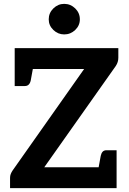

<svg xmlns="http://www.w3.org/2000/svg" viewBox="-20 -973 665 993"><path d="M32 0V-53Q32 -64 35.5 -73Q39 -82 45 -91L415 -616H56V-724H592V-674Q592 -652 579 -632L209 -108H583V0ZM486 -85 501 -167Q504 -181 511 -188.5Q518 -196 531 -196H583V-108ZM154 -639 139 -557Q136 -543 128.5 -535.5Q121 -528 108 -528H56V-616ZM312 -795Q280 -795 256 -818Q232 -841 232 -873Q232 -906 256 -929.5Q280 -953 312 -953Q345 -953 369 -929.5Q393 -906 393 -873Q393 -841 369 -818Q345 -795 312 -795Z"/></svg>

Font: Aleo
Style: Bold
Weight: 700
Designer: Alessio Laiso
Foundry: Alessio Laiso
Version: Version 2.001;gftools[0.9.29]